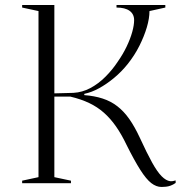

<svg xmlns="http://www.w3.org/2000/svg" viewBox="-20 -728 726 763"><path d="M622 15Q601 15 581 -0.5Q561 -16 537.5 -53Q514 -90 483 -152Q463 -194 441 -225.5Q419 -257 393 -280Q367 -303 334.5 -318.5Q302 -334 260 -344H196V-24L262 -10V0H68V-10L133 -24V-684L68 -698V-708H196V-357Q216 -357 235 -358Q254 -359 272 -359Q307 -361 339 -378Q371 -395 399 -423Q427 -451 448 -483Q469 -513 483.5 -543.5Q498 -574 505.5 -601Q513 -628 513 -648Q513 -672 495 -685Q477 -698 443 -698V-708H637V-698L574 -684Q574 -655 563.5 -619.5Q553 -584 534 -546Q515 -508 487 -473Q463 -443 433.5 -418.5Q404 -394 374 -377.5Q344 -361 315 -355V-350Q355 -347 387.5 -336.5Q420 -326 446 -306Q472 -286 493.5 -255.5Q515 -225 535 -182Q564 -119 584.5 -82Q605 -45 622.5 -27.5Q640 -10 656 -8Q666 -7 678 -11V-1Q668 6 658.5 9.5Q649 13 639.5 14Q630 15 622 15Z"/></svg>

Font: Kalnia Thin Light
Style: Regular
Weight: 300
Version: Version 1.105